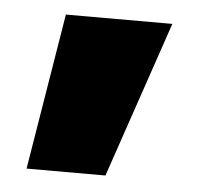

<svg xmlns="http://www.w3.org/2000/svg" viewBox="-35 -236 402 388"><g transform="rotate(5 166.0 -41.5)"><path d="M32 117 84 -200H300L192 117Z"/></g></svg>

Font: REM Black
Style: Regular
Weight: 900
Designer: Octavio Pardo
Foundry: Ashler Design
Version: Version 1.005;gftools[0.9.28]